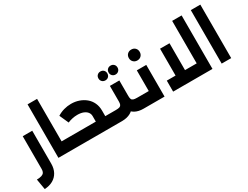

<svg xmlns="http://www.w3.org/2000/svg" viewBox="-95 -1638 3474 2692"><g transform="rotate(-30 1642.5 -291.5)"><path d="M0 113Q51 112 79.5 102Q108 92 120 71.5Q132 51 132 20V-513H286V20Q286 98 254.5 156Q223 214 165.5 246.5Q108 279 29 283Z M562 0V-178H679V0ZM414 0V-866H568V0ZM679 0V-178Q688 -178 693.5 -154Q699 -130 699 -90Q699 -49 693.5 -24.5Q688 0 679 0Z M1252 0V-178H1392V0ZM679 0Q670 0 664.5 -24.5Q659 -49 659 -90Q659 -130 664.5 -154Q670 -178 679 -178ZM1122 -97V-267Q1122 -303 1101 -330.5Q1080 -358 1040 -374Q1000 -390 943 -390Q901 -390 859 -380.5Q817 -371 786 -357L720 -504Q770 -536 827.5 -552Q885 -568 944 -568Q1011 -568 1070.5 -547.5Q1130 -527 1176.5 -488.5Q1223 -450 1249 -394Q1275 -338 1275 -267V-97ZM679 0V-178H1313L1281 0ZM1392 0V-178Q1401 -178 1406.5 -154Q1412 -130 1412 -90Q1412 -49 1406.5 -24.5Q1401 0 1392 0Z M1392 0V-178H1447Q1487 -178 1507 -185Q1527 -192 1535 -210.5Q1543 -229 1543 -261V-513H1696V-261Q1696 -178 1667 -120Q1638 -62 1582.5 -31.5Q1527 -1 1447 0ZM1792 0Q1711 0 1656 -30.5Q1601 -61 1572 -119.5Q1543 -178 1543 -261H1696Q1696 -229 1703.5 -210.5Q1711 -192 1732 -185Q1753 -178 1792 -178H1828V0ZM1828 0V-178Q1837 -178 1842.5 -154Q1848 -130 1848 -90Q1848 -49 1842.5 -24.5Q1837 0 1828 0ZM1392 0Q1383 0 1377.5 -24.5Q1372 -49 1372 -90Q1372 -130 1377.5 -154Q1383 -178 1392 -178ZM1693 -611Q1662 -611 1641.5 -631.5Q1621 -652 1621 -683Q1621 -715 1641.5 -735Q1662 -755 1693 -755Q1724 -755 1744.5 -735Q1765 -715 1765 -683Q1765 -652 1744.5 -631.5Q1724 -611 1693 -611ZM1528 -611Q1497 -611 1476.5 -631.5Q1456 -652 1456 -683Q1456 -715 1476.5 -735Q1497 -755 1528 -755Q1560 -755 1580 -735Q1600 -715 1600 -683Q1600 -652 1580 -631.5Q1560 -611 1528 -611Z M1979 -513H2132V0H1828V-178H1979ZM1828 0Q1819 0 1813.5 -24.5Q1808 -49 1808 -90Q1808 -130 1813.5 -154Q1819 -178 1828 -178ZM2056 -629Q2018 -629 1993 -654Q1968 -679 1968 -717Q1968 -756 1993 -780.5Q2018 -805 2056 -805Q2095 -805 2119.5 -780.5Q2144 -756 2144 -717Q2144 -679 2119.5 -654Q2095 -629 2056 -629Z M2755 0V-866H2908V0ZM2271 0V-178H2908V0ZM2413 0V-613H2566V0Z M3057 0V-866H3211V0Z"/></g></svg>

Font: Alexandria
Style: Bold
Weight: 700
Designer: Mohamed Gaber
Foundry: Kief Type Foundry
Version: Version 5.100